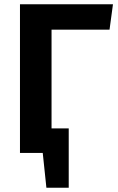

<svg xmlns="http://www.w3.org/2000/svg" viewBox="-20 -712 549 894"><path d="M220 -574V-114H300V162H196L179 0H73V-692H506L490 -574Z"/></svg>

Font: FiraSans
Style: Regular
Weight: 600
Designer: Carrois Corporate & Edenspiekermann AG
Foundry: Carrois Corporate GbR & Edenspiekermann AG
Version: Version 3.106;PS 003.106;hotconv 1.0.70;makeotf.lib2.5.58329